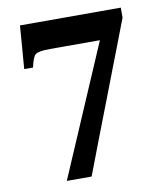

<svg xmlns="http://www.w3.org/2000/svg" viewBox="-78 -724 692 804"><g transform="rotate(-10 268.5 -321.5)"><path d="M141.1 16.6 379.9 -539.6H167.5Q118.7 -539.6 106 -529.3Q100.1 -524.9 94.2 -510.7Q88.4 -496.6 84.5 -475.6H46.9Q47.4 -480.5 48.3 -494.6Q49.3 -508.8 50.8 -527.6Q52.2 -546.4 54 -567.4Q55.7 -588.4 57.1 -607.2Q58.6 -626 59.6 -639.9Q60.5 -653.8 61 -658.7H489.7V-616.2Q484.9 -604 473.4 -573.7Q461.9 -543.5 445.6 -501.2Q429.2 -459 409.9 -408.7Q390.6 -358.4 370.4 -305.7Q350.1 -252.9 330.3 -201.9Q310.5 -150.9 293.9 -107.2Q277.3 -63.5 264.9 -31Q252.4 1.5 246.6 16.6Z"/></g></svg>

Font: XB Niloofar
Style: Bold
Weight: 700
Designer: Behnam
Foundry: Irmug
Version: Version 7.201 2008